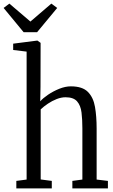

<svg xmlns="http://www.w3.org/2000/svg" viewBox="-56 -1044 626 1064"><path d="M91.5 -49V-758L17 -767V-802L149.5 -819H151.5L169 -806.5L168.5 -564.5L167 -482.5Q182 -500 210.5 -519.2Q239 -538.5 272.5 -552Q306 -565.5 336.5 -565.5Q400.5 -565.5 431 -534.8Q461.5 -504 470.5 -451.2Q479.5 -398.5 479.5 -332V-49L542 -41.5V0H345V-41.5L400.5 -49V-333Q400.5 -381 395.8 -420.2Q391 -459.5 371.2 -482.2Q351.5 -505 307 -505Q283.5 -505 258 -495Q232.5 -485 209.5 -469.5Q186.5 -454 169.5 -438V-49.5L231 -41.5V0H34.5V-41.5ZM75 -865.5 -36 -1000 -4 -1024 112.5 -924.5 228.5 -1024 261 -1000 149.5 -865.5Z"/></svg>

Font: Merriweather 24pt SemiCondensed Light
Style: Regular
Weight: 300
Width: 4
Designer: Eben Sorkin
Foundry: Eben Sorkin
Version: Version 2.100